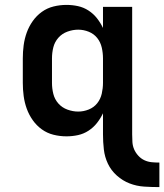

<svg xmlns="http://www.w3.org/2000/svg" viewBox="-20 -548 670 783"><path d="M630 215Q599 215 568 213Q537 211 508.5 200Q480 189 456.5 168Q433 147 420 119.5Q407 92 403.5 61.5Q400 31 400 0V-86Q390 -65 375.5 -46.5Q361 -28 341 -15Q321 -2 298 3Q275 8 251 8Q224 8 198 1.5Q172 -5 150.5 -20.5Q129 -36 113.5 -58Q98 -80 89 -105Q80 -130 76.5 -156.5Q73 -183 73 -210V-310Q73 -337 76.5 -363.5Q80 -390 89 -415Q98 -440 113.5 -462Q129 -484 150.5 -499.5Q172 -515 198 -521.5Q224 -528 251 -528Q275 -528 298 -523Q321 -518 341 -505Q361 -492 375.5 -473.5Q390 -455 400 -434V-520H519V0Q519 16 520 31.5Q521 47 527 61Q533 75 544 87Q555 99 569 105.5Q583 112 598.5 113.5Q614 115 630 115ZM299 -93Q321 -93 342 -101.5Q363 -110 376.5 -127Q390 -144 395 -166Q400 -188 400 -210V-310Q400 -332 395 -354Q390 -376 376.5 -393Q363 -410 342 -418.5Q321 -427 299 -427Q277 -427 255 -419Q233 -411 218 -394Q203 -377 197.5 -355Q192 -333 192 -310V-210Q192 -187 197.5 -165Q203 -143 218 -126Q233 -109 255 -101Q277 -93 299 -93Z"/></svg>

Font: Iosevka Custom Extended
Style: Bold
Weight: 700
Width: 7
Monospace: yes
Designer: Belleve Invis
Foundry: Belleve Invis
Version: Version 11.2.4; ttfautohint (v1.8.4)